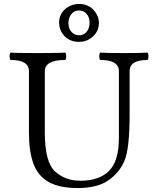

<svg xmlns="http://www.w3.org/2000/svg" viewBox="-20 -929 771 962"><path d="M28.3 0ZM475.6 -814.5Q475.6 -770 440.4 -741.7Q412.6 -719.2 376 -719.2Q324.7 -719.2 296.4 -755.9Q277.3 -780.3 275.9 -814.5Q275.9 -861.3 313.5 -889.2Q340.3 -909.2 376 -909.2Q421.9 -909.2 451.2 -877Q475.6 -847.2 475.6 -814.5ZM428.7 -814.5Q428.7 -850.6 404.8 -867.7Q392.1 -876.5 376 -876.5Q347.2 -876.5 332 -849.6Q322.8 -833.5 322.8 -814.5Q322.8 -779.8 346.2 -762.2Q359.4 -752.4 376 -752.4Q407.2 -752.4 421.9 -782.2Q428.7 -796.4 428.7 -814.5ZM125 -263.2V-572.3Q125 -628.4 34.7 -628.4Q28.3 -628.4 28.3 -647Q28.3 -665.5 34.7 -665.5Q56.2 -663.1 169.4 -663.1Q282.7 -663.1 305.2 -665.5Q311.5 -665.5 311.5 -647Q311.5 -628.4 305.2 -628.4Q204.6 -628.4 204.6 -572.3V-264.2Q204.6 -117.2 255.6 -70.3Q306.6 -23.4 382.3 -23.4Q476.6 -23.4 526.1 -72.5Q575.7 -121.6 575.7 -237.8V-572.3Q575.7 -628.4 483.9 -628.4Q477.5 -628.4 477.5 -647Q477.5 -665.5 483.9 -665.5Q505.9 -663.1 600.6 -663.1Q695.3 -663.1 717.3 -665.5Q723.6 -665.5 723.6 -647Q723.6 -628.4 717.3 -628.4Q629.4 -628.4 629.4 -572.3V-356Q629.4 -184.1 603.8 -123.8Q578.1 -63.5 522.7 -25.1Q467.3 13.2 370.1 13.2Q276.9 13.2 223.4 -17.3Q169.9 -47.9 147.5 -109.1Q125 -170.4 125 -263.2Z"/></svg>

Font: Junicode
Style: Regular
Weight: 400
Designer: Peter S. Baker
Foundry: Briery Creek Software
Version: Version 0.7.2